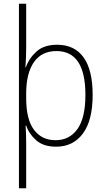

<svg xmlns="http://www.w3.org/2000/svg" viewBox="-20 -780 571 1034"><path d="M479 -269Q479 -132 426.5 -61Q374 10 282 10Q214 10 175 -24.5Q136 -59 121 -104H118Q121 -55 121 -1V234H82V-760H121V-526Q121 -504 120 -473Q119 -442 117 -417H119Q136 -466 176.5 -502.5Q217 -539 288 -539Q381 -539 430 -471Q479 -403 479 -269ZM440 -269Q440 -505 284 -505Q204 -505 162.5 -445Q121 -385 121 -277V-251Q121 -137 163 -81Q205 -25 279 -25Q354 -25 397 -85Q440 -145 440 -269Z"/></svg>

Font: Noto Sans Kannada SemiCondensed ExtraLight
Style: Regular
Weight: 200
Width: 4
Designer: Jelle Bosma - Monotype Design Team
Foundry: Monotype Imaging Inc.
Version: Version 2.005; ttfautohint (v1.8.4.7-5d5b)